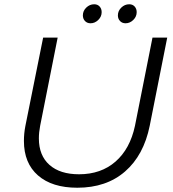

<svg xmlns="http://www.w3.org/2000/svg" viewBox="-20 -876 809 899"><path d="M681 -287Q653 -149 565.5 -73Q478 3 342 3Q224 3 158 -54.5Q92 -112 92 -216Q92 -252 99 -287L182 -700H250L168 -287Q162 -256 162 -228Q162 -148 211.5 -104Q261 -60 350 -60Q453 -60 521 -119.5Q589 -179 612 -287L694 -700H763ZM456 -819Q456 -798 440 -782.5Q424 -767 404 -767Q388 -767 378 -777.5Q368 -788 368 -804Q368 -825 384 -840.5Q400 -856 421 -856Q437 -856 446.5 -845.5Q456 -835 456 -819ZM620 -819Q620 -798 604 -782.5Q588 -767 568 -767Q552 -767 542 -777.5Q532 -788 532 -804Q532 -825 548 -840.5Q564 -856 585 -856Q601 -856 610.5 -845.5Q620 -835 620 -819Z"/></svg>

Font: Gontserrat Light
Style: Italic
Weight: 300
Italic angle: -11.3°
Designer: Julieta Ulanovsky
Foundry: Julieta Ulanovsky
Version: Version 6.001